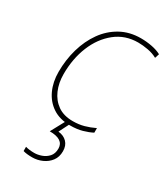

<svg xmlns="http://www.w3.org/2000/svg" viewBox="-192 -623 825 948"><g transform="rotate(30 220.0 -149.0)"><path d="M234 10Q176 10 136 -16.5Q96 -43 75 -88.5Q54 -134 54 -191Q54 -260 72 -322.5Q90 -385 124.5 -433.5Q159 -482 209.5 -510Q260 -538 324 -538Q356 -538 387 -532Q418 -526 440 -514L432 -489Q409 -502 379 -507.5Q349 -513 323 -513Q249 -513 194.5 -469.5Q140 -426 110.5 -354Q81 -282 81 -194Q81 -144 98.5 -103.5Q116 -63 150 -39Q184 -15 236 -15Q270 -15 299 -23Q328 -31 357 -45V-19Q334 -7 304 1.5Q274 10 234 10ZM152 240Q119 240 100 234V210Q121 216 150 216Q169 216 190.5 208.5Q212 201 227.5 184Q243 167 243 138Q243 85 163 85L209 0H234L201 65Q232 68 250.5 87Q269 106 269 138Q269 171 252 193.5Q235 216 208 228Q181 240 152 240Z"/></g></svg>

Font: Noto Sans Disp Thin
Style: Italic
Weight: 100
Italic angle: -12°
Designer: Monotype Design Team
Foundry: Monotype Imaging Inc.
Version: Version 2.000;GOOG;noto-source:20170915:90ef993387c0